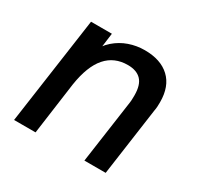

<svg xmlns="http://www.w3.org/2000/svg" viewBox="-116 -634 785 766"><g transform="rotate(30 276.5 -251.0)"><path d="M33 0 103 -493H199L185 -386L165 -388Q184 -429 212 -453.5Q240 -478 274.5 -490Q309 -502 346 -502Q420 -502 461 -463.5Q502 -425 502 -353Q502 -342 501.5 -332.5Q501 -323 499 -313L455 0H357L397 -282Q399 -294 399.5 -304Q400 -314 400 -325Q400 -373 379 -395Q358 -417 317 -417Q255 -417 217 -373.5Q179 -330 165 -240L132 0Z"/></g></svg>

Font: Hanken Grotesk Medium
Style: Italic
Weight: 500
Italic angle: -8°
Designer: Alfredo Marco Pradil
Foundry: Hanken Design Co.
Version: Version 3.013